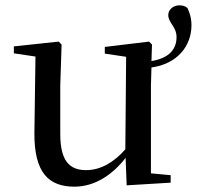

<svg xmlns="http://www.w3.org/2000/svg" viewBox="-20 -685 738 720"><path d="M206 -364 211 -518 200 -529 32 -511V-485L113 -473L109 -186C108 -37 163 15 259 15C337 15 403 -31 451 -93L455 10L620 0V-28L546 -35V-364L548 -432C644 -445 698 -512 698 -590C698 -618 691 -637 683 -655C674 -663 663 -665 652 -665C628 -665 611 -647 611 -629C611 -599 642 -585 642 -546C642 -501 615 -467 548 -456L550 -518L539 -529L373 -509V-484L453 -472L450 -125C407 -76 357 -47 303 -47C241 -47 206 -81 206 -183Z"/></svg>

Font: Noto Serif HK Medium
Style: Regular
Weight: 500
Designer: Ryoko NISHIZUKA 西塚涼子 (kana & ideographs); Frank Grießhammer (Latin, Greek & Cyrillic); Wenlong ZHANG 张文龙 (bopomofo); San
Foundry: Adobe
Version: Version 2.001;hotconv 1.1.0;makeotfexe 2.6.0